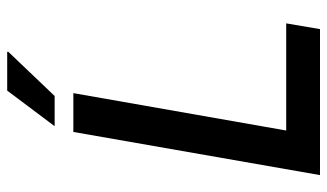

<svg xmlns="http://www.w3.org/2000/svg" viewBox="-208 -702 910 534"><g transform="rotate(-90 247.0 -435.0)"><path d="M27 0 147 -686H255L151 -94H449L433 0ZM163 -738 262 -870H370V-867L247 -738Z"/></g></svg>

Font: Archivo SemiCondensed Medium
Style: Italic
Weight: 500
Width: 4
Italic angle: -10°
Designer: Hector Gatti
Foundry: Omnibus-Type
Version: Version 2.001